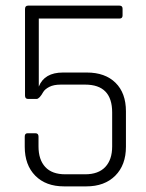

<svg xmlns="http://www.w3.org/2000/svg" viewBox="-20 -663 520 683"><path d="M379 -263Q379 -362 283 -362H196Q171 -362 155.5 -354Q140 -346 134 -336Q120 -311 110 -311H80Q69 -311 69 -323V-631Q69 -643 80 -643H405Q416 -643 416 -632V-608Q416 -597 405 -597H118V-355Q138 -405 204 -405H289Q354 -405 391 -368.5Q428 -332 428 -267V-141Q428 -76 390 -38Q352 0 287 0H208Q143 0 105.5 -38Q68 -76 68 -141V-177Q68 -189 78 -189H106Q117 -189 117 -177V-142Q117 -95 141 -69Q165 -43 212 -43H283Q330 -43 354.5 -69Q379 -95 379 -142Z"/></svg>

Font: Rajdhani
Style: Regular
Weight: 400
Designer: Satya Rajpurohit, Jyotish Sonowal
Foundry: Indian Type Foundry
Version: Version 1.201 February 1, 2022